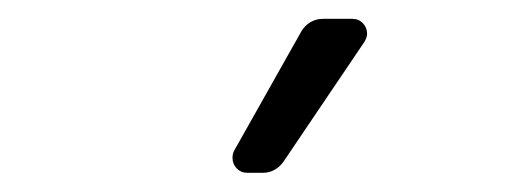

<svg xmlns="http://www.w3.org/2000/svg" viewBox="-20 -802 537 201"><path d="M223.4 -636.7Q223.4 -641 225.1 -644.2L295.5 -769.2Q299 -775.2 305 -778.8Q311.1 -782.3 318.2 -782.3H348.7Q355.5 -782.3 359.9 -777.7Q364.3 -773.1 364.3 -766.7Q364.3 -762.8 361.5 -758.2L276.6 -632.5Q272.7 -627.1 267.2 -624.1Q261.7 -621.1 255.3 -621.1H238.6Q232.2 -621.1 227.8 -625.7Q223.4 -630.3 223.4 -636.7Z"/></svg>

Font: DeltaSans Light
Style: Regular
Weight: 300
Designer: Rasmus Andersson
Foundry: rsms
Version: Version 3.012